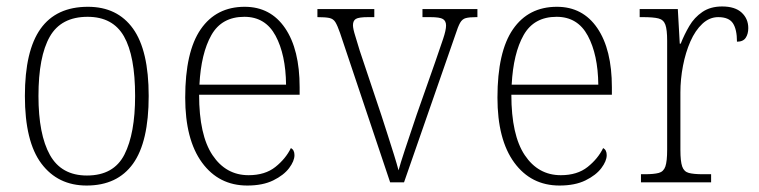

<svg xmlns="http://www.w3.org/2000/svg" viewBox="-20 -564 2349 594"><path d="M248 10Q159 10 108 -58Q57 -126 57 -267Q57 -407 105.5 -475Q154 -543 252 -543Q343 -543 391.5 -475.5Q440 -408 440 -267Q440 -125 391.5 -57.5Q343 10 248 10ZM249 -21Q332 -21 365 -86Q398 -151 398 -267Q398 -391 363.5 -451.5Q329 -512 251 -512Q169 -512 134 -450.5Q99 -389 99 -267Q99 -148 134.5 -84.5Q170 -21 249 -21Z M745 10Q657 10 605 -61Q553 -132 553 -262Q553 -404 601 -473.5Q649 -543 737 -543Q817 -543 862 -477Q907 -411 907 -294V-271H596Q596 -146 637.5 -84Q679 -22 749 -22Q800 -22 832 -47.5Q864 -73 880 -106Q891 -100 891 -84Q891 -66 874.5 -44Q858 -22 825.5 -6Q793 10 745 10ZM865 -302Q864 -395 832.5 -453.5Q801 -512 736 -512Q666 -512 634 -455.5Q602 -399 597 -302Z M1032 -462Q1024 -485 1017.5 -495.5Q1011 -506 998.5 -508.5Q986 -511 962 -511V-536H1138V-511H1119Q1090 -511 1081 -505.5Q1072 -500 1072 -486Q1072 -475 1079.5 -451.5Q1087 -428 1093 -407L1160 -207Q1169 -179 1179.5 -146.5Q1190 -114 1199 -85Q1208 -56 1213 -37Q1218 -56 1232.5 -100Q1247 -144 1269 -209L1326 -371Q1342 -417 1351 -444Q1360 -471 1360 -485Q1360 -499 1350.5 -505Q1341 -511 1311 -511H1287V-536H1457V-511H1453Q1432 -511 1421 -508Q1410 -505 1403.5 -493.5Q1397 -482 1389 -457L1230 0H1187Z M1711 10Q1623 10 1571 -61Q1519 -132 1519 -262Q1519 -404 1567 -473.5Q1615 -543 1703 -543Q1783 -543 1828 -477Q1873 -411 1873 -294V-271H1562Q1562 -146 1603.5 -84Q1645 -22 1715 -22Q1766 -22 1798 -47.5Q1830 -73 1846 -106Q1857 -100 1857 -84Q1857 -66 1840.5 -44Q1824 -22 1791.5 -6Q1759 10 1711 10ZM1831 -302Q1830 -395 1798.5 -453.5Q1767 -512 1702 -512Q1632 -512 1600 -455.5Q1568 -399 1563 -302Z M1963 0V-25H1975Q2003 -25 2018 -29Q2033 -33 2038.5 -49Q2044 -65 2044 -101V-438Q2044 -472 2038.5 -487.5Q2033 -503 2017 -507Q2001 -511 1969 -511H1959V-536H2077L2083 -429H2086Q2097 -457 2112.5 -483.5Q2128 -510 2153 -527Q2178 -544 2214 -544Q2254 -544 2274.5 -525Q2295 -506 2295 -477Q2295 -459 2287 -447Q2279 -435 2260 -435Q2260 -473 2247.5 -492Q2235 -511 2202 -511Q2175 -511 2153 -490.5Q2131 -470 2116 -436Q2101 -402 2093 -360.5Q2085 -319 2085 -278V-100Q2085 -65 2090.5 -49Q2096 -33 2111 -29Q2126 -25 2154 -25H2180V0Z"/></svg>

Font: Noto Serif Armenian SemiCondensed ExtraLight
Style: Regular
Weight: 200
Width: 4
Designer: Monotype Design Team
Foundry: Monotype Imaging Inc.
Version: Version 2.008; ttfautohint (v1.8.4.7-5d5b)